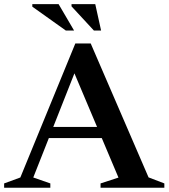

<svg xmlns="http://www.w3.org/2000/svg" viewBox="-30 -886 796 906"><path d="M171.5 -234.5V-287H509.5V-234.5ZM671 -49 745.5 -20.5V0H444.5V-20.5L529 -48L308.5 -570L333.5 -571L127 -48.5L207.5 -20.5V0H-10.5V-20.5L66 -48.5L325.5 -681H398ZM319.5 -742H280.5L122.5 -854.5V-866.5H246.5ZM447 -742H413L307.5 -856V-866.5H419.5Z"/></svg>

Font: Newsreader 24pt SemiBold
Style: Regular
Weight: 600
Designer: Hugues Gentile
Foundry: Production Type
Version: Version 1.003